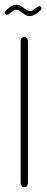

<svg xmlns="http://www.w3.org/2000/svg" viewBox="-28 -787 198 810"><path d="M99 -719Q89 -719 81.5 -723Q74 -727 61 -736Q54 -741 50.5 -743.5Q47 -746 39 -746Q35 -746 30.5 -743Q26 -740 22 -737L11 -729Q8 -726 5.5 -725.5Q3 -725 1 -725Q-3 -725 -5.5 -727.5Q-8 -730 -8 -733Q-8 -735 -6.5 -738Q-5 -741 -1 -745L7 -752Q16 -759 24 -763Q32 -767 40 -767Q51 -767 58 -763Q65 -759 78 -749Q91 -740 99 -740Q105 -740 109 -742.5Q113 -745 117 -749L128 -756Q134 -761 138 -761Q143 -761 145 -758Q147 -755 147 -753Q147 -750 146 -747Q145 -744 140 -741L131 -733Q123 -727 115 -723Q107 -719 99 -719ZM59 -610Q59 -621 63.5 -626Q68 -631 74 -631Q81 -631 85.5 -626Q90 -621 90 -610V-18Q90 -8 85.5 -2.5Q81 3 74 3Q68 3 63.5 -2.5Q59 -8 59 -18Z"/></svg>

Font: Beiruti ExtraLight
Style: Regular
Weight: 250
Designer: Arlette Boutros
Foundry: Boutros
Version: Version 1.41